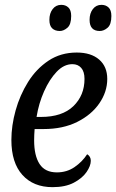

<svg xmlns="http://www.w3.org/2000/svg" viewBox="-20 -763 480 793"><path d="M392 -635Q350 -635 350 -681Q350 -708 363.5 -725.5Q377 -743 399 -743Q417 -743 428.5 -732Q440 -721 440 -697Q440 -662 424.5 -648.5Q409 -635 392 -635ZM227 -635Q207 -635 195.5 -646Q184 -657 184 -681Q184 -708 197.5 -725.5Q211 -743 233 -743Q251 -743 262.5 -732Q274 -721 274 -697Q274 -662 258.5 -648.5Q243 -635 227 -635ZM197 10Q118 10 72.5 -40.5Q27 -91 27 -185Q27 -244 44.5 -307Q62 -370 96 -424.5Q130 -479 180.5 -512.5Q231 -546 297 -546Q356 -546 389.5 -517Q423 -488 423 -437Q423 -384 390.5 -336.5Q358 -289 299 -259.5Q240 -230 160 -230H123Q122 -218 121.5 -206Q121 -194 121 -183Q121 -120 143.5 -85.5Q166 -51 215 -51Q256 -51 288 -73Q320 -95 340 -126Q355 -117 355 -99Q355 -78 337.5 -52.5Q320 -27 285 -8.5Q250 10 197 10ZM131 -280H149Q237 -280 283 -324.5Q329 -369 329 -437Q329 -467 315.5 -482.5Q302 -498 279 -498Q244 -498 214 -466.5Q184 -435 162 -385.5Q140 -336 131 -280Z"/></svg>

Font: Noto Serif Condensed
Style: Italic
Weight: 400
Width: 3
Italic angle: -12°
Designer: Monotype Design Team
Foundry: Monotype Imaging Inc.
Version: Version 2.014; ttfautohint (v1.8.4.7-5d5b)